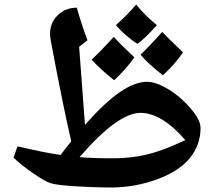

<svg xmlns="http://www.w3.org/2000/svg" viewBox="-20 -814 972 854"><path d="M473.1 20Q406.2 20 320.3 14.9Q234.4 9.8 206.1 1Q180.7 -6.3 128.2 -42.7Q75.7 -79.1 40 -112.8L58.1 -163.1Q184.6 -133.3 250 -125Q272.5 -156.2 296.9 -185.1Q258.8 -349.6 205.1 -637.2Q202.6 -650.9 202.6 -664.1Q202.6 -713.4 237.1 -746.6Q271.5 -779.8 321.8 -779.8Q342.3 -705.6 369.1 -634.8L332 -606L357.9 -258.8Q445.8 -357.9 512.9 -404.1Q580.1 -450.2 633.8 -450.2Q674.3 -450.2 729.5 -416.5Q784.7 -382.8 828.4 -331.3Q872.1 -279.8 872.1 -245.1Q872.1 -168.9 823.7 -110.1Q775.4 -51.3 676.5 -15.6Q577.6 20 473.1 20ZM605 -312Q503.9 -312 334 -115.2Q386.7 -109.9 484.9 -109.9Q563.5 -109.9 634.5 -127Q705.6 -144 804.2 -190.9Q699.2 -312 605 -312ZM677.7 -702.1Q621.1 -638.7 590.8 -619.1Q569.8 -632.3 542.5 -655.5Q515.1 -678.7 495.6 -702.1Q543.9 -745.1 585.9 -793.9Q620.1 -749.5 677.7 -702.1ZM577.6 -559.1Q543.9 -509.8 487.8 -457Q424.3 -507.3 387.7 -548.8Q426.3 -584.5 464.8 -627L485.8 -649.9Q516.6 -616.2 577.6 -559.1ZM793.9 -581.1Q759.8 -530.3 704.6 -479Q640.1 -529.3 605 -570.8Q637.2 -600.6 701.7 -671.9Q727.5 -644.5 793.9 -581.1Z"/></svg>

Font: Sahl Naskh
Style: Bold
Weight: 700
Designer: Pascal Zoghbi
Version: Version 1.001